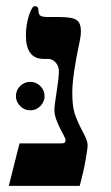

<svg xmlns="http://www.w3.org/2000/svg" viewBox="-20 -609 365 629"><path d="M267.1 -133.8Q267.1 -123 260.5 -85.2Q253.9 -47.4 241.2 0H8.8L43.9 -139.2H179.2Q189 -139.2 191.9 -141.8Q194.8 -144.5 194.8 -149.9Q194.8 -154.3 189.2 -164.8Q183.6 -175.3 176.5 -189.2Q169.4 -203.1 163.8 -218.8Q158.2 -234.4 158.2 -250Q158.2 -261.7 165.5 -308.1Q172.9 -354.5 172.9 -375Q172.9 -393.1 162.1 -404.5Q151.4 -416 138.2 -416H123Q64.9 -416 64.9 -493.2Q64.9 -526.9 74.7 -557.9Q84.5 -588.9 94.2 -588.9Q106 -588.9 106 -574.2Q106 -562 112.5 -557.6Q119.1 -553.2 138.2 -553.2H174.8Q217.3 -553.2 231.2 -543.2Q245.1 -533.2 245.1 -506.8Q245.1 -493.2 241.2 -474.1Q216.8 -361.3 216.8 -305.2Q216.8 -263.7 223.9 -239.5Q231 -215.3 253.9 -171.9Q267.1 -147 267.1 -133.8ZM32.2 -293.5Q32.2 -313.5 45.9 -327.1Q59.6 -340.8 79.1 -340.8Q98.1 -340.8 112.1 -327.1Q126 -313.5 126 -293.5Q126 -275.9 112.3 -261.7Q98.6 -247.6 79.1 -247.6Q59.6 -247.6 45.9 -261.7Q32.2 -275.9 32.2 -293.5Z"/></svg>

Font: Tinos
Style: Bold
Weight: 700
Designer: Steve Matteson
Foundry: Monotype Imaging Inc.
Version: Version 1.23